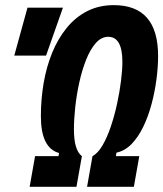

<svg xmlns="http://www.w3.org/2000/svg" viewBox="-20 -723 632 743"><path d="M35.2 -507.8 86.4 -693.4H223.6L158.2 -507.8ZM201.2 -89.8 208.5 -130.9Q138.2 -149.9 138.2 -273.4Q138.2 -338.9 148.9 -401.6Q159.7 -464.4 181.9 -518.8Q204.1 -573.2 237.8 -614.7Q271.5 -656.2 317.1 -679.7Q362.8 -703.1 420.4 -703.1Q591.8 -703.1 591.8 -506.3Q591.8 -463.9 585.4 -415.5Q579.1 -367.2 566.4 -319.8Q553.7 -272.5 534.4 -232.4Q515.1 -192.4 489.3 -165.8Q463.4 -139.2 430.7 -132.3L423.8 -93.8L337.9 -118.7Q358.9 -129.9 376.7 -160.4Q394.5 -190.9 408.7 -232.9Q422.9 -274.9 432.9 -320.8Q442.9 -366.7 448.2 -409.4Q453.6 -452.1 453.6 -483.4Q453.6 -580.6 398.9 -580.6Q372.1 -580.6 350.6 -556.2Q329.1 -531.7 313.2 -491.7Q297.4 -451.7 286.9 -404.1Q276.4 -356.4 271.2 -308.8Q266.1 -261.2 266.1 -222.7Q266.1 -141.6 296.9 -118.7ZM94.7 0 115.7 -118.7H296.9L275.9 0ZM316.9 0 337.9 -118.7H519L498 0Z"/></svg>

Font: Cascadia Code PL
Style: Italic
Weight: 400
Italic angle: -10°
Monospace: yes
Designer: Aaron Bell
Foundry: Saja Typeworks
Version: Version 2404.023